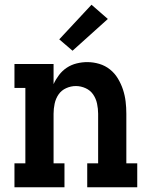

<svg xmlns="http://www.w3.org/2000/svg" viewBox="-20 -790 640 810"><path d="M41 0V-101H87V-419H41V-520H206V-435Q215 -455 229 -473.5Q243 -492 262 -504.5Q281 -517 303.5 -522.5Q326 -528 348 -528Q374 -528 399 -520.5Q424 -513 444 -497Q464 -481 477.5 -458.5Q491 -436 499 -411.5Q507 -387 510 -361.5Q513 -336 513 -310V-101H559V0H348V-101H394V-310Q394 -331 389.5 -352.5Q385 -374 373 -391.5Q361 -409 341 -418Q321 -427 300 -427Q279 -427 259 -418Q239 -409 227 -391.5Q215 -374 210.5 -352.5Q206 -331 206 -310V-101H252V0ZM286 -576 230 -624 366 -770 435 -710Z"/></svg>

Font: Iosevka Plex Etoile
Style: Bold
Weight: 700
Designer: Belleve Invis
Foundry: Belleve Invis
Version: Version 25.1.1; ttfautohint (v1.8.4)